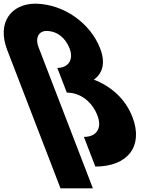

<svg xmlns="http://www.w3.org/2000/svg" viewBox="-210 -895 911 1049"><path d="M310.8 15C488.8 15 574.6 -97 513.8 -255C474.9 -356 397 -423 302.8 -460C350.7 -494 367.7 -551 337.3 -630C284.1 -768 140.1 -872 -15.1 -875C-149.1 -875 -228.4 -772 -170.6 -622L-108.2 -460L-56.2 -325L120.6 134H297.6L1 -636C-21.7 -695 8.3 -726 42.3 -726C100.3 -726 147.2 -690 170.3 -630C194.6 -567 161.1 -524 103.1 -524L155.1 -389C231.1 -389 293.8 -338 322.3 -264C349.3 -194 317.4 -147 248.4 -147Z"/></svg>

Font: Hussar
Style: BdOpOblFour
Weight: 700
Foundry: Cannot Into Space Fonts
Version: Version 2.00